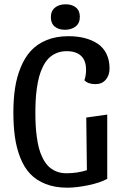

<svg xmlns="http://www.w3.org/2000/svg" viewBox="-20 -848 581 890"><path d="M284.2 -828.1Q314 -828.1 332 -813.2Q350.1 -798.3 350.1 -770Q350.1 -740.7 330.6 -725.3Q311 -710 280.8 -710Q251.5 -710 233.6 -724.9Q215.8 -739.7 215.8 -768.1Q215.8 -797.4 234.9 -812.7Q253.9 -828.1 284.2 -828.1ZM289.1 -610.8Q262.7 -610.8 241.2 -601.6Q219.7 -592.3 204.8 -576.9Q189.9 -561.5 178.7 -538.6Q167.5 -515.6 161.1 -491.5Q154.8 -467.3 150.6 -437.3Q146.5 -407.2 145.3 -380.9Q144 -354.5 144 -324.2Q144 -294.4 145.3 -269.3Q146.5 -244.1 150.4 -214.6Q154.3 -185.1 160.4 -161.6Q166.5 -138.2 177.7 -115.7Q189 -93.3 203.6 -78.1Q218.3 -63 239.7 -54Q261.2 -44.9 288.1 -44.9Q338.4 -44.9 382.8 -59.1L379.9 -303.2L477.1 -316.9V-19Q444.8 -1 389.6 10.5Q334.5 22 292 22Q234.9 22 191.7 4.9Q148.4 -12.2 120.1 -42Q91.8 -71.8 74.2 -116.5Q56.6 -161.1 49.3 -212.2Q42 -263.2 42 -327.1Q42 -387.7 49.6 -438.5Q57.1 -489.3 75.7 -534.9Q94.2 -580.6 122.8 -612.1Q151.4 -643.6 195.6 -661.9Q239.7 -680.2 296.9 -680.2Q338.4 -680.2 372.1 -671.6Q405.8 -663.1 432.1 -645.8Q458.5 -628.4 473.1 -599.1Q487.8 -569.8 487.8 -530.8Q487.8 -499 470.2 -478.5Q452.6 -458 422.9 -458Q387.7 -458 371.1 -476.1Q378.9 -497.1 378.9 -524.9Q378.9 -567.4 355.7 -589.1Q332.5 -610.8 289.1 -610.8Z"/></svg>

Font: Sansita Light
Style: Regular
Weight: 300
Designer: Pablo Cosgaya
Foundry: Omnibus-Type
Version: Version 1.006;hotconv 1.0.109;makeotfexe 2.5.65596